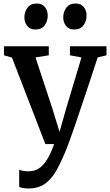

<svg xmlns="http://www.w3.org/2000/svg" viewBox="-20 -818 626 1090"><path d="M141 252Q124.5 252 110.8 249.5Q97 247 89 243V145Q95.5 149 110 151.8Q124.5 154.5 140.5 154.5Q162 154.5 181.8 147.5Q201.5 140.5 219.2 123.2Q237 106 254 76Q271 46 287.5 0H237.5L48 -491L2.5 -504V-555.5H257V-504L181.5 -492L276.5 -204L318 -69.5L356.5 -205L442.5 -492L377 -504V-555.5H584.5V-504L534.5 -492Q507 -407 482.2 -333.2Q457.5 -259.5 437.2 -199.5Q417 -139.5 401.8 -94.8Q386.5 -50 376.2 -22.2Q366 5.5 362.5 14.5Q332.5 91 303.5 144Q274.5 197 236.2 224.5Q198 252 141 252ZM180.5 -650.5Q150.5 -650.5 134.5 -671Q118.5 -691.5 118.5 -719Q118.5 -750.5 136.2 -774.2Q154 -798 188.5 -798H189.5Q219.5 -798 235.2 -777.8Q251 -757.5 251 -730Q251 -698.5 233.8 -674.5Q216.5 -650.5 181.5 -650.5ZM400.5 -650.5Q370.5 -650.5 354.8 -671Q339 -691.5 339 -719Q339 -750.5 356.5 -774.2Q374 -798 408.5 -798H409.5Q440 -798 455.8 -777.8Q471.5 -757.5 471.5 -730Q471.5 -698.5 454 -674.5Q436.5 -650.5 401.5 -650.5Z"/></svg>

Font: Merriweather Light 18pt SemiBold
Style: Regular
Weight: 600
Version: Version 2.100